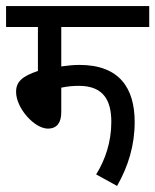

<svg xmlns="http://www.w3.org/2000/svg" viewBox="-20 -642 512 633"><path d="M182 -553H472V-622H0V-553H105V-408C54 -391 33 -373 33 -339C33 -286 93 -218 138 -218C168 -218 182 -238 182 -272V-353C201 -357 220 -359 240 -359C322 -359 347 -310 347 -240C347 -174 327 -115 297 -67L366 -29C403 -94 424 -163 424 -240C424 -351 374 -428 242 -428C223 -428 203 -426 182 -423Z"/></svg>

Font: Noto Sans Devanagari UI Condensed
Style: Regular
Weight: 400
Width: 3
Designer: Jelle Bosma - Monotype Design Team
Foundry: Monotype Imaging Inc.
Version: Version 2.003